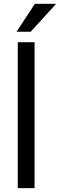

<svg xmlns="http://www.w3.org/2000/svg" viewBox="-20 -967 309 987"><path d="M157.7 0H71.3V-750H157.7ZM159.2 -947.3H268.6L137.7 -803.7H64.9Z"/></svg>

Font: RobotoCondensed-Regular
Style: Regular
Weight: 400
Designer: Google
Version: Version 2.001201; 2014